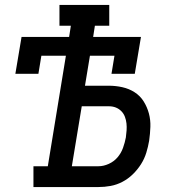

<svg xmlns="http://www.w3.org/2000/svg" viewBox="-20 -755 715 775"><path d="M115 0V-84H173L246 -530H147L135 -457H42L67 -606H259L266 -651H220V-735H421V-651H363L356 -606H549L524 -457H430L442 -530H343L323 -409H419Q447 -409 474 -403Q501 -397 523.5 -382.5Q546 -368 560 -345.5Q574 -323 581 -297Q588 -271 587 -243Q586 -215 582 -187Q578 -163 570.5 -138.5Q563 -114 549 -92Q535 -70 516 -51.5Q497 -33 474 -21Q451 -9 426.5 -4.5Q402 0 377 0ZM270 -84H378Q398 -84 419 -93.5Q440 -103 454.5 -120Q469 -137 476.5 -158Q484 -179 488 -200Q490 -215 491 -229Q492 -243 490.5 -257Q489 -271 484 -284Q479 -297 469.5 -306.5Q460 -316 447.5 -321Q435 -326 420 -326H310Z"/></svg>

Font: Iosevka Etoile Medium
Style: Italic
Weight: 500
Italic angle: -9°
Designer: Belleve Invis
Foundry: Belleve Invis
Version: Version 22.1.2; ttfautohint (v1.8.4)